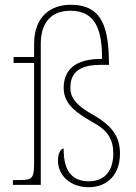

<svg xmlns="http://www.w3.org/2000/svg" viewBox="-20 -775 570 805"><path d="M352 10C429 10 483 -42 483 -131C483 -199 454 -245 373 -292C292 -336 275 -372 275 -405C275 -449 289 -503 400 -503H437C436 -656 412 -755 276 -755C196 -755 123 -709 123 -591V-536H37V-511H123V-97C123 -26 117 -20 58 -20H34V0H151V-593C151 -669 186 -730 275 -730C383 -730 408 -646 408 -528C288 -529 247 -476 247 -406C247 -336 304 -300 368 -263C431 -229 455 -191 455 -132C455 -59 419 -15 353 -15C288 -15 246 -51 247 -152C236 -152 223 -135 223 -102C223 -40 274 10 352 10Z"/></svg>

Font: Noto Serif Devanagari SemiCondensed Thin
Style: Regular
Weight: 100
Width: 4
Designer: Universal Thirst, Indian Type Foundry and the Monotype Design Team
Foundry: Monotype Imaging Inc.
Version: Version 2.004